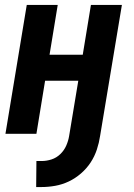

<svg xmlns="http://www.w3.org/2000/svg" viewBox="-20 -540 540 775"><path d="M126 215 127 110H148Q168 110 188 103.5Q208 97 223.5 82Q239 67 247.5 47.5Q256 28 259 9L296 -214H162L127 0H2L88 -520H213L180 -319H314L347 -520H472L384 9Q380 36 371 63.5Q362 91 346 115.5Q330 140 307 160Q284 180 257.5 192.5Q231 205 203 210Q175 215 147 215Z"/></svg>

Font: Iosevka Term Curly Extrabold
Style: Italic
Weight: 800
Italic angle: -9°
Designer: Belleve Invis
Foundry: Belleve Invis
Version: Version 32.3.0